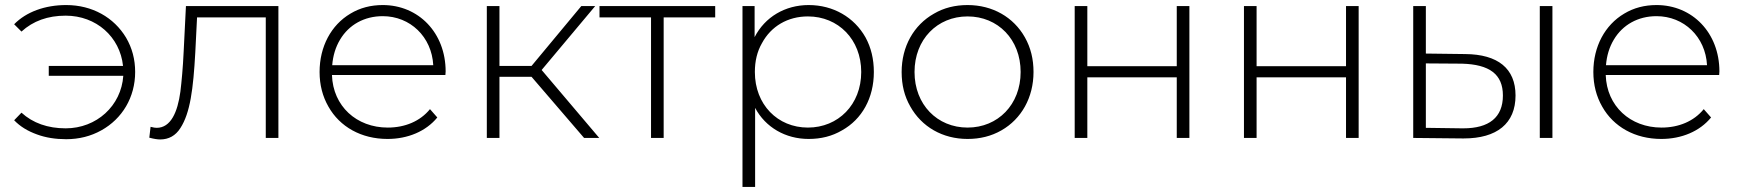

<svg xmlns="http://www.w3.org/2000/svg" viewBox="-20 -546 6881 760"><path d="M126 -14C161 -1 200 5 242 5C293 5 340 -7 381 -30C464 -76 515 -161 515 -261C515 -311 503 -356 479 -397C431 -477 345 -526 242 -526C158 -526 84 -499 36 -450L65 -421C111 -463 169 -484 240 -484C361 -484 455 -400 467 -285H173V-246H468C460 -127 362 -38 240 -38C169 -38 110 -59 65 -100L36 -70C60 -45 90 -27 126 -14Z M614 6C648 6 675 -9 694 -39C733 -99 745 -194 753 -338L760 -477H1032V0H1082V-522H716L707 -342C704 -277 699 -224 694 -183C683 -102 656 -40 600 -40C595 -40 587 -41 576 -44L571 -1C590 4 604 6 614 6Z M1280 -124C1325 -44 1410 4 1514 4C1594 4 1666 -26 1711 -81L1682 -114C1643 -66 1583 -41 1515 -41C1391 -41 1298 -126 1294 -249H1743L1744 -263C1744 -416 1637 -526 1495 -526C1448 -526 1405 -515 1367 -492C1291 -447 1245 -362 1245 -261C1245 -210 1257 -164 1280 -124ZM1326 -389C1361 -448 1422 -482 1495 -482C1604 -482 1689 -400 1695 -288H1295C1298 -325 1308 -359 1326 -389Z M1907 -522V0H1957V-242H2084L2292 0H2352L2124 -269L2336 -522H2281L2084 -285H1957V-522Z M2353 -477H2557V0H2607V-477H2811V-522H2353Z M2919 -522V194H2969V-119C3010 -42 3089 4 3181 4C3230 4 3274 -7 3313 -30C3392 -74 3439 -158 3439 -261C3439 -312 3428 -358 3406 -398C3361 -478 3278 -526 3181 -526C3088 -526 3008 -479 2967 -399V-522ZM2996 -375C3032 -442 3098 -481 3178 -481C3298 -481 3389 -390 3389 -261C3389 -132 3298 -41 3178 -41C3058 -41 2968 -132 2968 -261C2968 -304 2977 -342 2996 -375Z M3549 -261C3549 -210 3560 -165 3583 -125C3628 -44 3711 4 3810 4C3859 4 3904 -7 3944 -30C4023 -75 4071 -160 4071 -261C4071 -312 4060 -357 4037 -398C3992 -478 3909 -526 3810 -526C3761 -526 3716 -515 3677 -492C3597 -447 3549 -362 3549 -261ZM3600 -261C3600 -390 3690 -481 3810 -481C3930 -481 4020 -390 4020 -261C4020 -132 3930 -41 3810 -41C3690 -41 3600 -132 3600 -261Z M4234 -522V0H4284V-240H4638V0H4688V-522H4638V-284H4284V-522Z M4904 -522V0H4954V-240H5308V0H5358V-522H5308V-284H4954V-522Z M5769 2C5771 2 5772 2 5774 2C5905 2 5979 -57 5979 -168C5979 -275 5909 -331 5780 -332L5624 -334V-522H5574V0ZM5624 -295 5767 -294C5876 -291 5929 -252 5929 -168C5929 -81 5874 -38 5772 -38C5770 -38 5769 -38 5767 -38L5624 -40ZM6075 0H6125V-522H6075Z M6322 -124C6367 -44 6452 4 6556 4C6636 4 6708 -26 6753 -81L6724 -114C6685 -66 6625 -41 6557 -41C6433 -41 6340 -126 6336 -249H6785L6786 -263C6786 -416 6679 -526 6537 -526C6490 -526 6447 -515 6409 -492C6333 -447 6287 -362 6287 -261C6287 -210 6299 -164 6322 -124ZM6368 -389C6403 -448 6464 -482 6537 -482C6646 -482 6731 -400 6737 -288H6337C6340 -325 6350 -359 6368 -389Z"/></svg>

Font: Montserrat Light
Style: Regular
Weight: 300
Designer: Julieta Ulanovsky
Foundry: Julieta Ulanovsky
Version: Version 7.200